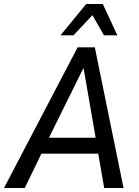

<svg xmlns="http://www.w3.org/2000/svg" viewBox="-46 -942 694 962"><path d="M-26 0 343 -705H429L573 0H476L441 -202L474 -172H128L176 -202L78 0ZM371 -599 188 -229 174 -252H455L437 -230L373 -599ZM257 -765 386 -922H469L542 -765H475L417 -866L322 -765Z"/></svg>

Font: Nunito Sans 10pt Condensed SemiBold
Style: Italic
Weight: 600
Width: 3
Italic angle: -9°
Designer: Vernon Adams
Foundry: Vernon Adams
Version: Version 3.101;gftools[0.9.27]